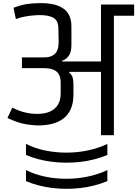

<svg xmlns="http://www.w3.org/2000/svg" viewBox="-20 -869 882 1234"><path d="M147 56Q202 84 269 98Q336 112 407 112Q478 112 546 97.5Q614 83 670 56V127Q585 162 493 172Q401 182 311.5 170.5Q222 159 147 127ZM147 224Q202 252 269 266Q336 280 407 280Q478 280 546 265.5Q614 251 670 224V295Q585 330 493 340Q401 350 311.5 338.5Q222 327 147 295ZM67 -819Q117 -838 156.5 -843.5Q196 -849 242 -849Q289 -849 325.5 -840.5Q362 -832 387.5 -814Q413 -796 426 -767.5Q439 -739 439 -698V-581Q439 -535 422.5 -511Q406 -487 378 -478V-474H629V-840H842V-768H712V0H629V-407Q611 -407 585.5 -407Q560 -407 531 -407Q502 -407 474.5 -407Q447 -407 425 -407L424 -403Q443 -388 447.5 -369Q452 -350 452 -325V-261Q452 -205 434 -166.5Q416 -128 384.5 -105Q353 -82 310.5 -72Q268 -62 218 -63Q157 -66 113.5 -78Q70 -90 28 -111L59 -177Q106 -154 144.5 -145.5Q183 -137 218 -137Q270 -137 303.5 -153Q337 -169 353.5 -198Q370 -227 370 -267V-339Q370 -370 359.5 -389Q349 -408 332 -417Q315 -426 296 -428.5Q277 -431 259 -431H121V-500H259Q296 -500 316 -511Q336 -522 344.5 -538Q353 -554 355 -570.5Q357 -587 357 -598L355 -690Q354 -737 323.5 -754.5Q293 -772 235 -772Q217 -772 190 -769.5Q163 -767 134.5 -761.5Q106 -756 82 -746Z"/></svg>

Font: Matangi Medium
Style: Regular
Weight: 500
Designer: Prashant Pant
Foundry: The Graphic Ant
Version: Version 3.002